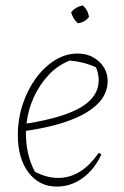

<svg xmlns="http://www.w3.org/2000/svg" viewBox="-20 -683 459 710"><path d="M190 7Q125 7 85.5 -45Q46 -97 46 -183Q46 -243 64 -297.5Q82 -352 113 -394Q144 -436 183.5 -460.5Q223 -485 267 -485Q314 -485 346 -455.5Q378 -426 378 -383Q378 -315 301.5 -268Q225 -221 76 -199Q76 -193 76 -187Q76 -151 84 -115.5Q92 -80 109 -48Q153 -25 195 -25Q281 -25 345 -118L355 -112Q329 -56 285.5 -24.5Q242 7 190 7ZM345 -386Q345 -410 335 -434Q289 -455 238 -459Q194 -442 160.5 -406.5Q127 -371 105.5 -324.5Q84 -278 78 -226Q216 -248 280.5 -287Q345 -326 345 -386ZM286 -663Q306 -645 309 -620Q293 -600 268 -597Q249 -614 243 -638Q260 -658 286 -663Z"/></svg>

Font: Piazzolla Thin
Style: Italic
Weight: 100
Italic angle: -11.3°
Designer: Juan Pablo del Peral
Foundry: Huerta Tipografica
Version: Version 1.330